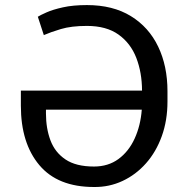

<svg xmlns="http://www.w3.org/2000/svg" viewBox="-20 -742 756 772"><path d="M329.5 -721.6Q433.9 -721.6 506.2 -677.2Q578.5 -632.8 615.9 -554.7Q653.4 -476.6 653.4 -375V-333.8Q653.4 -257.8 630.5 -194.4Q607.6 -131 566.9 -85.2Q526.3 -39.4 472.7 -14.4Q419 10.7 358 9.9Q212 9.9 138 -78.3Q63.9 -166.5 63.9 -316.8V-377.8H551.1Q550.8 -450.3 528.1 -509.2Q505.3 -568.2 456.5 -603Q407.7 -637.8 329.5 -637.8Q266.7 -637.8 224.8 -625.2Q182.9 -612.6 156.2 -600.9L132.1 -674.7Q142 -681.1 167.3 -692.3Q192.5 -703.5 233 -712.5Q273.4 -721.6 329.5 -721.6ZM358 -72.4Q415.1 -72.4 456.3 -102.6Q497.5 -132.8 521.3 -184.7Q545.1 -236.5 550.1 -301.1H164.8V-285.5Q164.8 -225.9 182.9 -177.6Q201 -129.3 243.3 -100.9Q285.5 -72.4 358 -72.4Z"/></svg>

Font: Interface
Style: Regular
Weight: 400
Designer: Rasmus Andersson
Foundry: rsms
Version: Version 1.8